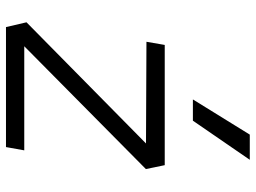

<svg xmlns="http://www.w3.org/2000/svg" viewBox="-124 -710 835 626"><g transform="rotate(90 293.0 -397.5)"><path d="M531.7 -456.1 131.3 -59.6H470.7L460 0H68.8L53.2 -66.9L448.2 -456.5L116.7 -458L127 -517.6H519ZM304.7 -609.4 419.4 -794.9H501.5L374 -609.4Z"/></g></svg>

Font: Cascadia Code Light
Style: Italic
Weight: 300
Italic angle: -10°
Monospace: yes
Designer: Aaron Bell
Foundry: Saja Typeworks
Version: Version 2404.023; ttfautohint (v1.8.4)